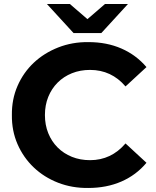

<svg xmlns="http://www.w3.org/2000/svg" viewBox="-20 -921 773 953"><path d="M39 -350Q38 -428 67 -494.5Q96 -561 147.5 -609.5Q199 -658 269 -685.5Q339 -713 419 -712Q510 -712 583 -680Q656 -648 707 -588L603 -492Q533 -574 427 -574Q378 -574 337 -557.5Q296 -541 266 -511Q236 -481 219.5 -440Q203 -399 203 -350Q203 -301 219.5 -260Q236 -219 266 -189Q296 -159 337 -142.5Q378 -126 427 -126Q532 -126 603 -209L707 -113Q656 -52 582.5 -20Q509 12 418 12Q338 13 268.5 -14Q199 -41 147.5 -90Q96 -139 67 -205.5Q38 -272 39 -350ZM615 -901 483 -757H345L213 -901H327L414 -826L501 -901Z"/></svg>

Font: CMG Sans
Style: Bold
Weight: 700
Designer: Julieta Ulanovsky
Foundry: Julieta Ulanovsky
Version: Version 7.200